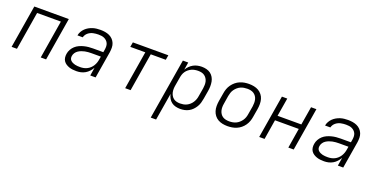

<svg xmlns="http://www.w3.org/2000/svg" viewBox="-26 -1249 4252 2186"><g transform="rotate(20 2100.0 -156.5)"><path d="M35 0 121 -520H539L453 0H388L464 -462H176L100 0Z M822 8Q799 8 776.5 5.5Q754 3 733.5 -4Q713 -11 694.5 -23Q676 -35 664 -53Q652 -71 649 -93.5Q646 -116 650 -140Q654 -167 668 -192.5Q682 -218 703.5 -237.5Q725 -257 751.5 -269Q778 -281 805.5 -288Q833 -295 860 -297.5Q887 -300 914 -300H1037L1043 -335Q1046 -354 1045.5 -373Q1045 -392 1038 -408.5Q1031 -425 1018 -437.5Q1005 -450 989 -457.5Q973 -465 955 -467.5Q937 -470 918 -470Q902 -470 886 -468.5Q870 -467 854 -463.5Q838 -460 823 -453Q808 -446 794.5 -435Q781 -424 772 -409.5Q763 -395 759 -379H695Q699 -403 711.5 -425.5Q724 -448 742 -465.5Q760 -483 782 -495.5Q804 -508 827.5 -515.5Q851 -523 874.5 -525.5Q898 -528 922 -528Q950 -528 977.5 -523.5Q1005 -519 1029 -508Q1053 -497 1071.5 -478Q1090 -459 1100 -434.5Q1110 -410 1110.5 -382Q1111 -354 1107 -326L1053 0H988L1004 -99Q990 -75 970.5 -53.5Q951 -32 926.5 -18Q902 -4 875.5 2Q849 8 822 8ZM847 -50Q867 -50 888 -54Q909 -58 929 -68Q949 -78 965.5 -93.5Q982 -109 993.5 -127.5Q1005 -146 1012 -166.5Q1019 -187 1022 -208L1028 -243H914Q895 -243 875 -241.5Q855 -240 835.5 -236Q816 -232 796.5 -224.5Q777 -217 759.5 -205.5Q742 -194 730 -176Q718 -158 715 -138Q712 -122 716 -107Q720 -92 731 -82Q742 -72 755.5 -65.5Q769 -59 784 -55.5Q799 -52 815 -51Q831 -50 847 -50Z M1411 0 1487 -462H1305L1315 -520H1745L1735 -462H1553L1477 0Z M1799 215 1921 -520H1986L1971 -428Q1984 -451 2004 -471Q2024 -491 2047.5 -504Q2071 -517 2097.5 -522.5Q2124 -528 2149 -528Q2178 -528 2206 -521Q2234 -514 2255.5 -498Q2277 -482 2291 -458Q2305 -434 2310 -406.5Q2315 -379 2314.5 -350Q2314 -321 2309 -292L2292 -192Q2288 -167 2280.5 -141.5Q2273 -116 2259 -92.5Q2245 -69 2225.5 -49Q2206 -29 2182 -16Q2158 -3 2131.5 2.5Q2105 8 2080 8Q2051 8 2023 1Q1995 -6 1973.5 -22.5Q1952 -39 1938.5 -63Q1925 -87 1919 -115L1864 215ZM2056 -50Q2076 -50 2096.5 -53.5Q2117 -57 2136.5 -66.5Q2156 -76 2172.5 -91Q2189 -106 2200.5 -124Q2212 -142 2219 -161.5Q2226 -181 2229 -202L2246 -302Q2249 -323 2249.5 -344Q2250 -365 2245.5 -384.5Q2241 -404 2230 -421Q2219 -438 2203 -449.5Q2187 -461 2167 -465.5Q2147 -470 2126 -470Q2106 -470 2085.5 -466.5Q2065 -463 2046.5 -454.5Q2028 -446 2011 -432.5Q1994 -419 1982 -401.5Q1970 -384 1963.5 -364.5Q1957 -345 1954 -325L1937 -225Q1933 -204 1932.5 -182Q1932 -160 1936.5 -140Q1941 -120 1951.5 -102Q1962 -84 1978 -72Q1994 -60 2014.5 -55Q2035 -50 2056 -50Z M2652 8Q2621 8 2591 2Q2561 -4 2536 -18.5Q2511 -33 2493.5 -56Q2476 -79 2467.5 -107Q2459 -135 2459 -166Q2459 -197 2464 -228L2481 -328Q2485 -355 2494.5 -382Q2504 -409 2521.5 -433.5Q2539 -458 2562 -477Q2585 -496 2612 -507.5Q2639 -519 2666.5 -523.5Q2694 -528 2721 -528Q2752 -528 2782 -522Q2812 -516 2837 -501.5Q2862 -487 2880 -464Q2898 -441 2906 -413Q2914 -385 2914 -354Q2914 -323 2909 -292L2892 -192Q2888 -165 2878.5 -138Q2869 -111 2852 -86.5Q2835 -62 2812 -43Q2789 -24 2762 -12.5Q2735 -1 2707 3.5Q2679 8 2652 8ZM2652 -50Q2672 -50 2693 -53.5Q2714 -57 2733.5 -66Q2753 -75 2770 -90Q2787 -105 2799.5 -123Q2812 -141 2819 -161Q2826 -181 2829 -202L2846 -302Q2849 -323 2849 -344.5Q2849 -366 2844.5 -385.5Q2840 -405 2828.5 -422Q2817 -439 2800.5 -450Q2784 -461 2763.5 -465.5Q2743 -470 2722 -470Q2702 -470 2680.5 -466.5Q2659 -463 2639.5 -454Q2620 -445 2603 -430Q2586 -415 2573.5 -397Q2561 -379 2554.5 -359Q2548 -339 2544 -318L2528 -218Q2524 -197 2524 -175.5Q2524 -154 2529 -134.5Q2534 -115 2545 -98Q2556 -81 2572.5 -70Q2589 -59 2610 -54.5Q2631 -50 2652 -50Z M3035 0 3121 -520H3186L3149 -298H3437L3474 -520H3539L3453 0H3388L3427 -240H3139L3100 0Z M3822 8Q3799 8 3776.5 5.5Q3754 3 3733.5 -4Q3713 -11 3694.5 -23Q3676 -35 3664 -53Q3652 -71 3649 -93.5Q3646 -116 3650 -140Q3654 -167 3668 -192.5Q3682 -218 3703.5 -237.5Q3725 -257 3751.5 -269Q3778 -281 3805.5 -288Q3833 -295 3860 -297.5Q3887 -300 3914 -300H4037L4043 -335Q4046 -354 4045.5 -373Q4045 -392 4038 -408.5Q4031 -425 4018 -437.5Q4005 -450 3989 -457.5Q3973 -465 3955 -467.5Q3937 -470 3918 -470Q3902 -470 3886 -468.5Q3870 -467 3854 -463.5Q3838 -460 3823 -453Q3808 -446 3794.5 -435Q3781 -424 3772 -409.5Q3763 -395 3759 -379H3695Q3699 -403 3711.5 -425.5Q3724 -448 3742 -465.5Q3760 -483 3782 -495.5Q3804 -508 3827.5 -515.5Q3851 -523 3874.5 -525.5Q3898 -528 3922 -528Q3950 -528 3977.5 -523.5Q4005 -519 4029 -508Q4053 -497 4071.5 -478Q4090 -459 4100 -434.5Q4110 -410 4110.5 -382Q4111 -354 4107 -326L4053 0H3988L4004 -99Q3990 -75 3970.5 -53.5Q3951 -32 3926.5 -18Q3902 -4 3875.5 2Q3849 8 3822 8ZM3847 -50Q3867 -50 3888 -54Q3909 -58 3929 -68Q3949 -78 3965.5 -93.5Q3982 -109 3993.5 -127.5Q4005 -146 4012 -166.5Q4019 -187 4022 -208L4028 -243H3914Q3895 -243 3875 -241.5Q3855 -240 3835.5 -236Q3816 -232 3796.5 -224.5Q3777 -217 3759.5 -205.5Q3742 -194 3730 -176Q3718 -158 3715 -138Q3712 -122 3716 -107Q3720 -92 3731 -82Q3742 -72 3755.5 -65.5Q3769 -59 3784 -55.5Q3799 -52 3815 -51Q3831 -50 3847 -50Z"/></g></svg>

Font: Iosevka Light Extended Oblique
Style: Regular
Weight: 300
Width: 7
Italic angle: -9°
Monospace: yes
Designer: Belleve Invis
Foundry: Belleve Invis
Version: Version 32.5.0; ttfautohint (v1.8.4)